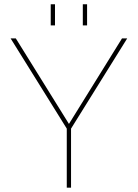

<svg xmlns="http://www.w3.org/2000/svg" viewBox="-20 -870 646 900"><path d="M237.8 -850.1V-751H217.8V-850.1ZM388.2 -850.1V-751H368.2V-850.1ZM551.8 -689.9H576.2L313 -267.1V9.8H293V-267.1L29.8 -689.9H54.2L303.2 -289.1Z"/></svg>

Font: Genome Thin
Style: Regular
Weight: 250
Designer: Alfredo Marco Pradil
Version: Version 1.001